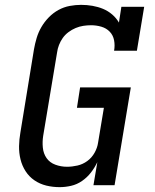

<svg xmlns="http://www.w3.org/2000/svg" viewBox="-20 -763 640 791"><path d="M226 8Q197 8 170.5 1.5Q144 -5 122 -20Q100 -35 85.5 -57.5Q71 -80 64.5 -106.5Q58 -133 58.5 -161Q59 -189 64 -217L120 -560Q124 -583 131 -606.5Q138 -630 150.5 -651.5Q163 -673 181 -691.5Q199 -710 221 -722Q243 -734 267 -738.5Q291 -743 314 -743Q338 -743 361 -739Q384 -735 404.5 -726.5Q425 -718 442 -703.5Q459 -689 470 -670L480 -735H574L544 -554H450Q454 -576 450 -597Q446 -618 432 -632.5Q418 -647 397.5 -653Q377 -659 355 -659Q339 -659 323 -656.5Q307 -654 291.5 -647.5Q276 -641 262 -630.5Q248 -620 238.5 -606.5Q229 -593 223 -577.5Q217 -562 215 -546L158 -204Q154 -179 156.5 -154.5Q159 -130 172 -111.5Q185 -93 208 -84.5Q231 -76 256 -76Q277 -76 299 -81Q321 -86 339.5 -99.5Q358 -113 369.5 -133.5Q381 -154 384 -175L408 -319H297L310 -403H519L452 0H365L381 -95Q370 -72 354.5 -52Q339 -32 318 -17.5Q297 -3 273 2.5Q249 8 226 8Z"/></svg>

Font: Iosevka Curly Slab MdExObl
Style: Regular
Weight: 500
Width: 7
Italic angle: -9°
Monospace: yes
Designer: Belleve Invis
Foundry: Belleve Invis
Version: Version 11.1.0; ttfautohint (v1.8.3)